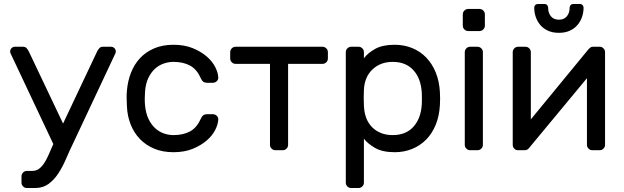

<svg xmlns="http://www.w3.org/2000/svg" viewBox="-20 -755 3136 965"><path d="M32 -489Q31 -492 31 -496Q31 -506 38 -513Q45 -520 55 -520H96Q108 -520 114.5 -512Q121 -504 125 -496L297 -134L468 -496Q472 -504 478.5 -512Q485 -520 497 -520H538Q548 -520 555 -513Q562 -506 562 -496Q562 -492 561 -489L350 -40Q330 1 312.5 42Q295 83 273.5 116Q252 149 224 169.5Q196 190 156 190H115Q104 190 96 182Q88 174 88 163V131Q88 120 96 112Q104 104 115 104H141Q162 104 176 93.5Q190 83 202 65Q214 47 224.5 22.5Q235 -2 248 -31Z M616 0ZM709 -225Q713 -185 726.5 -157Q740 -129 759.5 -111Q779 -93 803 -84.5Q827 -76 852 -76Q900 -76 934 -94Q968 -112 987 -154Q994 -170 1001.5 -175.5Q1009 -181 1020 -181H1050Q1061 -181 1069.5 -173Q1078 -165 1077 -154Q1076 -130 1061.5 -101.5Q1047 -73 1018.5 -48.5Q990 -24 948.5 -7Q907 10 852 10Q797 10 754.5 -8Q712 -26 682.5 -57Q653 -88 636.5 -130Q620 -172 618 -220Q617 -236 616.5 -259.5Q616 -283 618 -300Q622 -348 638.5 -390Q655 -432 684 -463Q713 -494 755 -512Q797 -530 852 -530Q907 -530 948.5 -513Q990 -496 1018.5 -471.5Q1047 -447 1061.5 -418.5Q1076 -390 1077 -366Q1078 -355 1069.5 -347Q1061 -339 1050 -339H1020Q1009 -339 1001.5 -344.5Q994 -350 987 -366Q968 -408 934 -426Q900 -444 852 -444Q827 -444 802.5 -435.5Q778 -427 758.5 -409Q739 -391 725.5 -363Q712 -335 709 -295Q706 -258 709 -225Z M1601 -520Q1612 -520 1620 -512Q1628 -504 1628 -493V-461Q1628 -450 1620 -442Q1612 -434 1601 -434H1428V-27Q1428 -16 1420 -8Q1412 0 1401 0H1364Q1353 0 1345 -8Q1337 -16 1337 -27V-434H1164Q1153 -434 1145 -442Q1137 -450 1137 -461V-493Q1137 -504 1145 -512Q1153 -520 1164 -520Z M1718 0ZM1964 10Q1902 10 1865 -11.5Q1828 -33 1809 -58V163Q1809 174 1801 182Q1793 190 1782 190H1745Q1734 190 1726 182Q1718 174 1718 163V-493Q1718 -504 1726 -512Q1734 -520 1745 -520H1782Q1793 -520 1801 -512Q1809 -504 1809 -493V-462Q1829 -489 1866 -509.5Q1903 -530 1964 -530Q2011 -530 2051.5 -513.5Q2092 -497 2122 -466Q2152 -435 2170 -391Q2188 -347 2191 -292Q2192 -277 2192 -259.5Q2192 -242 2191 -227Q2188 -172 2170 -128Q2152 -84 2122 -53.5Q2092 -23 2051.5 -6.5Q2011 10 1964 10ZM1809 -303Q1808 -288 1808 -263.5Q1808 -239 1809 -224Q1812 -153 1851.5 -114.5Q1891 -76 1954 -76Q2020 -76 2058 -118Q2096 -160 2100 -232Q2101 -260 2100 -288Q2096 -360 2058 -402Q2020 -444 1954 -444Q1892 -444 1852 -406Q1812 -368 1809 -303Z M2306 0ZM2407 -27Q2407 -16 2399 -8Q2391 0 2380 0H2343Q2332 0 2324 -8Q2316 -16 2316 -27V-493Q2316 -504 2324 -512Q2332 -520 2343 -520H2380Q2391 -520 2399 -512Q2407 -504 2407 -493ZM2417 -626Q2417 -615 2409 -607Q2401 -599 2390 -599H2333Q2322 -599 2314 -607Q2306 -615 2306 -626V-683Q2306 -694 2314 -702Q2322 -710 2333 -710H2390Q2401 -710 2409 -702Q2417 -694 2417 -683Z M2557 0ZM2957 0Q2946 0 2938 -8Q2930 -16 2930 -27V-362L2639 -11Q2631 0 2617 0H2583Q2572 0 2564.5 -8Q2557 -16 2557 -27V-493Q2557 -504 2565 -512Q2573 -520 2584 -520H2621Q2632 -520 2640 -512Q2648 -504 2648 -493V-155L2939 -509Q2944 -514 2948.5 -517Q2953 -520 2961 -520H2994Q3005 -520 3013 -512Q3021 -504 3021 -493V-27Q3021 -16 3013 -8Q3005 0 2994 0ZM2789 -590Q2757 -590 2733.5 -601Q2710 -612 2695 -630Q2680 -648 2672.5 -670.5Q2665 -693 2665 -716Q2665 -724 2670 -729.5Q2675 -735 2684 -735H2716Q2725 -735 2730 -729.5Q2735 -724 2735 -716Q2735 -690 2749 -673Q2763 -656 2789 -656Q2815 -656 2829 -673Q2843 -690 2843 -716Q2843 -724 2848 -729.5Q2853 -735 2862 -735H2894Q2903 -735 2908 -729.5Q2913 -724 2913 -716Q2913 -693 2905.5 -670.5Q2898 -648 2883 -630Q2868 -612 2844.5 -601Q2821 -590 2789 -590Z"/></svg>

Font: Rubik
Style: Regular
Weight: 400
Designer: Hubert & Fischer
Foundry: Hubert & Fischer
Version: Version 1.002; ttfautohint (v1.6)